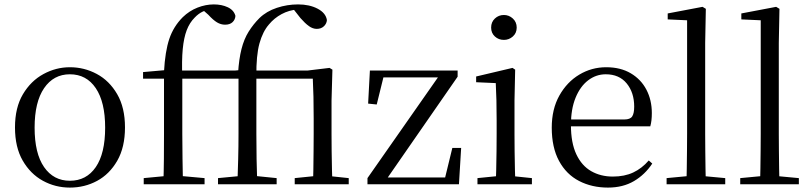

<svg xmlns="http://www.w3.org/2000/svg" viewBox="-20 -836 3677 871"><path d="M297 15Q231 15 174.5 -16Q118 -47 83 -107.5Q48 -168 48 -258Q48 -348 84 -408.5Q120 -469 177 -500Q234 -531 297 -531Q362 -531 419 -500.5Q476 -470 511.5 -409Q547 -348 547 -258Q547 -168 512 -107Q477 -46 420.5 -15.5Q364 15 297 15ZM297 -16Q372 -16 414.5 -78Q457 -140 457 -257Q457 -373 414.5 -436Q372 -499 297 -499Q223 -499 180 -436Q137 -373 137 -257Q137 -140 180 -78Q223 -16 297 -16Z M632 0V-28L748 -39H786L908 -28V0ZM721 0Q723 -57 723.5 -114.5Q724 -172 724 -229V-479H629V-509L754 -520L724 -505V-511Q729 -603 748 -659.5Q767 -716 809 -758Q839 -787 876 -801.5Q913 -816 950 -816Q986 -816 1013.5 -803Q1041 -790 1048 -764Q1047 -747 1035 -735.5Q1023 -724 1001 -724Q982 -724 964.5 -734.5Q947 -745 925 -769L899 -792V-803H940V-795Q918 -792 899 -783Q880 -774 863 -756Q840 -733 827 -699Q814 -665 809 -613.5Q804 -562 807 -485V-229Q807 -172 808 -114.5Q809 -57 810 0ZM766 -479V-516H1062V-479ZM969 0V-28L1085 -39H1126L1235 -28V0ZM1057 0Q1059 -57 1060.5 -114.5Q1062 -172 1062 -229V-479H967V-509L1091 -520L1060 -505Q1064 -568 1075.5 -613.5Q1087 -659 1108 -692.5Q1129 -726 1157 -754Q1189 -785 1236 -800.5Q1283 -816 1332 -816Q1384 -816 1421 -796.5Q1458 -777 1463 -745Q1462 -729 1449.5 -717Q1437 -705 1417 -705Q1399 -705 1381.5 -717.5Q1364 -730 1343 -754L1310 -796V-803H1330V-793Q1291 -790 1257.5 -772Q1224 -754 1200 -725Q1172 -693 1157 -639Q1142 -585 1143 -490V-229Q1143 -172 1144 -114.5Q1145 -57 1147 0ZM1317 0V-28L1425 -39H1458L1562 -28V0ZM1399 0Q1401 -24 1401.5 -65Q1402 -106 1402.5 -150.5Q1403 -195 1403 -229V-298Q1403 -354 1402 -396.5Q1401 -439 1399 -479H1103V-516H1375L1475 -528L1488 -520L1484 -380V-229Q1484 -195 1484.5 -150.5Q1485 -106 1486 -65Q1487 -24 1488 0Z M1647 0V-28L1980 -504V-476L1972 -485H1842H1694L1724 -504L1689 -362L1650 -366L1658 -516H2056V-488L1726 -12L1732 -51L1733 -31H1868H2021L1995 -13L2032 -165H2072L2062 0Z M2146 0V-28L2256 -39H2287L2393 -28V0ZM2229 0Q2230 -24 2231 -65Q2232 -106 2232.5 -150.5Q2233 -195 2233 -229V-289Q2233 -340 2232 -381Q2231 -422 2229 -459L2140 -463V-489L2305 -528L2317 -520L2314 -380V-229Q2314 -195 2314.5 -150.5Q2315 -106 2316 -65Q2317 -24 2318 0ZM2266 -655Q2242 -655 2225 -670.5Q2208 -686 2208 -711Q2208 -736 2225 -752Q2242 -768 2266 -768Q2289 -768 2306.5 -752Q2324 -736 2324 -711Q2324 -686 2306.5 -670.5Q2289 -655 2266 -655Z M2738 15Q2665 15 2607 -15Q2549 -45 2516 -106Q2483 -167 2483 -257Q2483 -341 2517.5 -402.5Q2552 -464 2608 -497.5Q2664 -531 2730 -531Q2795 -531 2841.5 -503.5Q2888 -476 2912.5 -429Q2937 -382 2937 -323Q2937 -287 2930 -263H2522V-294H2812Q2839 -294 2848 -308Q2857 -322 2857 -352Q2857 -416 2823 -457.5Q2789 -499 2728 -499Q2684 -499 2648 -471.5Q2612 -444 2591 -392.5Q2570 -341 2570 -269Q2570 -188 2594.5 -136Q2619 -84 2662 -59.5Q2705 -35 2760 -35Q2813 -35 2852.5 -53.5Q2892 -72 2923 -108L2939 -94Q2906 -44 2856 -14.5Q2806 15 2738 15Z M3004 0V-28L3120 -39H3152L3270 -28V0ZM3094 0Q3095 -31 3095.5 -70.5Q3096 -110 3096.5 -151.5Q3097 -193 3097 -229V-744L3009 -748V-775L3167 -805L3182 -796L3179 -641V-229Q3179 -193 3179.5 -151.5Q3180 -110 3180.5 -70.5Q3181 -31 3182 0Z M3338 0V-28L3454 -39H3486L3604 -28V0ZM3428 0Q3429 -31 3429.5 -70.5Q3430 -110 3430.5 -151.5Q3431 -193 3431 -229V-744L3343 -748V-775L3501 -805L3516 -796L3513 -641V-229Q3513 -193 3513.5 -151.5Q3514 -110 3514.5 -70.5Q3515 -31 3516 0Z"/></svg>

Font: Noto Serif SC ExtraLight
Style: Regular
Weight: 400
Version: Version 2.002-H1;hotconv 1.1.0;makeotfexe 2.6.0